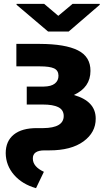

<svg xmlns="http://www.w3.org/2000/svg" viewBox="-20 -775 573 1002"><path d="M210.4 -754.9 284.2 -692.4 358.9 -754.9H500.5V-750L338.4 -610.4H231L66.4 -750V-754.9ZM65.4 -545.9H188Q320.8 -545.4 386.7 -512.2Q452.6 -479 452.1 -404.8Q452.1 -318.8 365.2 -279.3Q479.5 -247.1 479.5 -156.2Q480 -84 415.8 -37.1Q351.6 9.8 237.3 9.8H212.4Q150.4 9.8 151.4 52.7Q151.4 94.7 209 121.6L168 207Q95.7 186.5 53.2 137.5Q10.7 88.4 9.8 24.4Q9.8 -38.6 52.2 -72.8Q94.7 -106.9 173.8 -106.4H205.1Q313 -107.4 312.5 -170.4Q312 -201.7 284.4 -215.6Q256.8 -229.5 203.1 -229.5H119.6V-323.2H208.5Q247.1 -323.7 266.4 -339.1Q285.6 -354.5 285.2 -380.4Q284.7 -407.7 262 -418.2Q239.3 -428.7 188 -428.7H65.4Z"/></svg>

Font: Inter Tight ExtraBold
Style: Regular
Weight: 800
Designer: Rasmus Andersson
Foundry: rsms
Version: Version 3.004; ttfautohint (v1.8.4.7-5d5b)